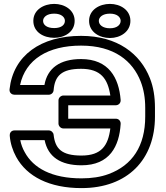

<svg xmlns="http://www.w3.org/2000/svg" viewBox="-20 -930 853 985"><path d="M396 -627C287 -627 223 -580 208 -494H83C111 -625 226 -696 396 -696C566 -696 661 -617 702 -511C717 -472 725 -428 725 -377V-332C725 -181 659 -82 537 -37C497 -22 450 -15 398 -15C245 -15 151 -68 107 -149C96 -168 88 -190 84 -211H209C226 -126 290 -82 398 -82C543 -82 592 -180 599 -294C600 -307 591 -321 574 -321H330V-390H574C587 -390 600 -400 599 -417C590 -531 538 -627 396 -627ZM775 -332V-377C775 -433 767 -484 749 -529C700 -653 584 -746 396 -746C190 -746 48 -646 29 -472C27 -451 44 -444 54 -444H230C243 -444 254 -454 255 -467C261 -540 295 -577 396 -577C497 -577 533 -526 546 -440H305C294 -440 280 -430 280 -415V-296C280 -285 290 -271 305 -271H546C535 -184 501 -132 398 -132C296 -132 263 -167 255 -239C254 -250 243 -261 230 -261H55C35 -261 29 -245 30 -234C33 -195 45 -158 63 -125C118 -24 234 35 398 35C636 35 775 -113 775 -332ZM258 -786C218 -786 201 -804 201 -823C201 -841 219 -860 258 -860C296 -860 313 -841 313 -823C313 -804 297 -786 258 -786ZM258 -736C311 -736 363 -766 363 -823C363 -879 311 -910 258 -910C205 -910 151 -880 151 -823C151 -765 204 -736 258 -736ZM544 -785C505 -785 487 -804 487 -823C487 -841 505 -860 544 -860C582 -860 599 -841 599 -823C599 -804 582 -785 544 -785ZM544 -735C597 -735 649 -767 649 -823C649 -879 597 -910 544 -910C491 -910 437 -880 437 -823C437 -766 490 -735 544 -735Z"/></svg>

Font: Asimov
Style: XWidOu
Weight: 500
Designer: Google
Version: Version 2.000980; 2014